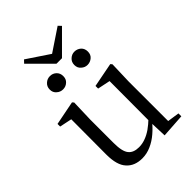

<svg xmlns="http://www.w3.org/2000/svg" viewBox="-240 -918 1033 1033"><g transform="rotate(-45 277.0 -401.5)"><path d="M216 12Q251 12 284 -3Q316 -17 345 -42Q373 -66 395 -94H402L392 -118Q367 -94 343 -77Q318 -60 295 -52Q271 -43 246 -43Q204 -43 185 -67Q165 -91 165 -156V-334L169 -460L161 -469L24 -442V-422L115 -403L94 -430L93 -140Q93 -59 126 -24Q158 12 216 12ZM388 9 524 0V-22L456 -32V-334L460 -460L452 -469L313 -442V-422L385 -407L384 -98V-96ZM177 -552Q198 -552 213 -566Q228 -579 228 -602Q228 -625 213 -639Q198 -653 177 -653Q156 -653 141 -639Q125 -625 125 -602Q125 -579 141 -566Q156 -552 177 -552ZM363 -552Q384 -552 400 -566Q415 -579 415 -602Q415 -625 400 -639Q384 -653 363 -653Q343 -653 328 -639Q312 -625 312 -602Q312 -579 328 -566Q343 -552 363 -552ZM142 -815 126 -798 249 -675H291L414 -798L398 -815L244 -712H296Z"/></g></svg>

Font: Source Serif 4 48pt
Style: Regular
Weight: 400
Designer: Frank Grie√ühammer
Foundry: Adobe Systems Incorporated
Version: Version 4.004;hotconv 1.0.116;makeotfexe 2.5.65601